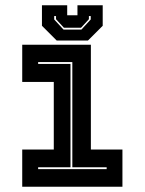

<svg xmlns="http://www.w3.org/2000/svg" viewBox="-20 -710 550 730"><path d="M64.5 0V-141.5H184.5V-398.5H64.5V-540H325.5V-141.5H445.5V0ZM125 -67H385.5V-74H255V-474H125V-467H248V-74H125ZM195.5 -556 139.5 -612V-690H235.5V-652H274.5V-690H370.5V-612L314.5 -556ZM221.5 -597.5H289.5L325 -636V-649H318V-637L288 -604.5H223L193 -637V-649H186V-636Z"/></svg>

Font: Tourney Expanded ExtraBold
Style: Regular
Weight: 800
Width: 7
Designer: Tyler Finck
Foundry: Etcetera Type Co
Version: Version 1.010; ttfautohint (v1.8.3)